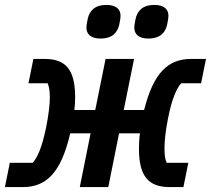

<svg xmlns="http://www.w3.org/2000/svg" viewBox="-30 -762 862 782"><path d="M379 -605C428 -605 449 -630 456 -663C460 -682 461 -691 461 -698C461 -723 444 -742 404 -742C355 -742 334 -717 327 -684C323 -665 322 -656 322 -649C322 -624 339 -605 379 -605ZM574 -605C623 -605 644 -630 651 -663C655 -682 656 -691 656 -698C656 -723 639 -742 599 -742C550 -742 529 -717 522 -684C518 -665 517 -656 517 -649C517 -624 534 -605 574 -605ZM-10 0H63C159 0 219 -59 256 -219H339L295 0H411L455 -219H540C537 -200 536 -173 536 -155C536 -43 576 0 661 0H717L737 -99H649C642 -113 640 -132 640 -157C640 -182 643 -223 654 -278C670 -361 690 -403 708 -423H789L809 -522H749C654 -522 595 -465 557 -314H474L516 -522H400L358 -314H273C275 -332 276 -351 276 -368C276 -480 236 -522 152 -522H106L86 -423H164C170 -410 173 -390 173 -366C173 -339 169 -299 158 -244C141 -161 122 -119 103 -99H10Z"/></svg>

Font: Braiins Sans SemiBold
Style: Italic
Weight: 600
Italic angle: -11.31°
Designer: Mike Abbink, Paul van der Laan, Pieter van Rosmalen, Jiri Chlebus, Lubos Buracinsky
Foundry: Bold Monday, Sudetype
Version: Version 1.000;hotconv 1.0.109;makeotfexe 2.5.65596